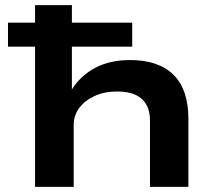

<svg xmlns="http://www.w3.org/2000/svg" viewBox="-20 -725 856 745"><path d="M116 0V-544H11V-637H116V-705H259V-637H493V-544H259V-378Q292 -431 349 -461.5Q406 -492 485 -492Q595 -492 653 -435Q711 -378 711 -264V0H562V-259Q562 -294 548 -319Q534 -344 506 -357Q478 -370 435 -370Q385 -370 347 -352.5Q309 -335 287.5 -306Q266 -277 266 -241V0Z"/></svg>

Font: Nunito Sans 7pt Expanded
Style: Bold
Weight: 700
Width: 7
Designer: Vernon Adams
Foundry: Vernon Adams
Version: Version 3.101;gftools[0.9.27]